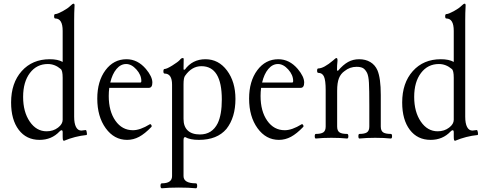

<svg xmlns="http://www.w3.org/2000/svg" viewBox="-20 -745 2613 1038"><path d="M326.2 16.1Q321.8 16.1 320.3 11.2Q318.8 6.3 318.8 -8.8V-29.8Q318.8 -41 313 -41Q308.6 -41 301.8 -34.2Q259.3 11.2 193.8 11.2Q122.6 11.2 81.3 -43.2Q40 -97.7 40 -190.9Q40 -296.4 97.4 -360.6Q154.8 -424.8 249 -424.8Q293 -424.8 318.8 -410.2V-578.1Q318.8 -645 278.8 -645Q272.5 -645 272.5 -657Q272.5 -668.9 278.8 -668.9Q290 -668.9 318.1 -684.1Q346.2 -699.2 359.9 -712.9Q372.1 -725.1 377.9 -725.1Q384.3 -725.1 382.8 -710.9Q380.9 -675.8 380.9 -636.2V-113.8Q380.9 -78.1 390.9 -58.6Q400.9 -39.1 419.9 -39.1Q426.3 -39.1 443.8 -42Q445.8 -42.5 447.8 -35.6Q449.7 -28.8 450 -22.7Q450.2 -16.6 448.2 -15.1Q385.3 -8.8 326.2 16.1ZM231.9 -35.2Q268.1 -35.2 293.9 -55.2Q318.8 -74.2 318.8 -97.2V-324.2Q318.8 -364.3 308.1 -372.1Q276.4 -398.9 238.8 -398.9Q178.2 -398.9 141.6 -350.3Q105 -301.8 105 -221.2Q105 -140.1 140.9 -87.6Q176.8 -35.2 231.9 -35.2Z M667 11.2Q597.2 11.2 551.5 -51.8Q505.9 -114.7 505.9 -211.9Q505.9 -305.7 550 -365.2Q594.2 -424.8 664.1 -424.8Q724.1 -424.8 769 -372.1Q803.7 -330.6 803.7 -298.8Q803.7 -270 784.2 -270H570.8Q567.9 -249 567.9 -226.1Q567.9 -143.6 604 -92.3Q640.1 -41 698.7 -41Q737.8 -41 790 -73.2Q792 -75.2 795.2 -72.5Q798.3 -69.8 799.6 -65.9Q800.8 -62 798.8 -59.1Q763.2 -22 732.2 -5.4Q701.2 11.2 667 11.2ZM662.1 -398.9Q632.3 -398.9 609.6 -371.8Q586.9 -344.7 576.2 -298.8H738.8Q744.1 -298.8 744.1 -307.1Q744.1 -339.8 717.5 -369.4Q690.9 -398.9 662.1 -398.9Z M855 272.9Q847.7 272.9 847.7 259.5Q847.7 246.1 855 246.1Q910.2 246.1 910.2 207V-287.1Q910.2 -347.2 870.1 -347.2Q863.3 -347.2 863.3 -359.6Q863.3 -372.1 870.1 -372.1Q881.3 -372.1 911.9 -391.1Q942.4 -410.2 952.1 -420.9Q960 -431.2 967.8 -431.2Q973.1 -431.2 973.1 -425.8Q972.2 -406.7 972.2 -369.1L979 -368.2Q1020 -424.8 1090.8 -424.8Q1161.6 -424.8 1207.3 -363.8Q1252.9 -302.7 1252.9 -210Q1252.9 -109.9 1204.1 -47.9Q1153.8 11.2 1055.2 11.2Q1007.3 11.2 981 -3.9Q972.2 -3.9 972.2 13.2V207Q972.2 246.1 1039.1 246.1Q1045.9 246.1 1045.9 259.5Q1045.9 272.9 1039.1 272.9Q1002 269 946.8 269Q893.1 269 855 272.9ZM1061 -18.1Q1127 -18.1 1157.2 -79.1Q1179.2 -125.5 1179.2 -207Q1179.2 -387.2 1068.8 -387.2Q1017.1 -387.2 981 -335.9Q972.2 -325.7 972.2 -289.1V-102.1Q972.2 -61 994.9 -39.6Q1017.6 -18.1 1061 -18.1Z M1487.8 11.2Q1418 11.2 1372.3 -51.8Q1326.7 -114.7 1326.7 -211.9Q1326.7 -305.7 1370.8 -365.2Q1415 -424.8 1484.9 -424.8Q1544.9 -424.8 1589.8 -372.1Q1624.5 -330.6 1624.5 -298.8Q1624.5 -270 1605 -270H1391.6Q1388.7 -249 1388.7 -226.1Q1388.7 -143.6 1424.8 -92.3Q1460.9 -41 1519.5 -41Q1558.6 -41 1610.8 -73.2Q1612.8 -75.2 1616 -72.5Q1619.1 -69.8 1620.4 -65.9Q1621.6 -62 1619.6 -59.1Q1584 -22 1553 -5.4Q1522 11.2 1487.8 11.2ZM1482.9 -398.9Q1453.1 -398.9 1430.4 -371.8Q1407.7 -344.7 1397 -298.8H1559.6Q1564.9 -298.8 1564.9 -307.1Q1564.9 -339.8 1538.3 -369.4Q1511.7 -398.9 1482.9 -398.9Z M1687.5 3.9Q1681.6 3.9 1681.6 -8.5Q1681.6 -21 1687.5 -21Q1715.3 -21 1728 -29.5Q1740.7 -38.1 1740.7 -61V-257.8Q1740.7 -310.1 1731.7 -330.6Q1722.7 -351.1 1700.7 -351.1Q1694.3 -351.1 1694.3 -363Q1694.3 -375 1700.7 -375Q1730 -375 1781.7 -418.9Q1793.9 -431.2 1799.3 -431.2Q1804.7 -431.2 1804.7 -417Q1801.8 -392.6 1801.8 -363.8L1807.6 -362.8Q1835 -395 1861.8 -409.9Q1888.7 -424.8 1921.4 -424.8Q1956.5 -424.8 1982.2 -409.4Q2007.8 -394 2020.5 -365.2Q2038.6 -322.3 2038.6 -231.9V-61Q2038.6 -38.1 2051.3 -29.5Q2064 -21 2092.8 -21Q2099.6 -21 2099.6 -8.5Q2099.6 3.9 2092.8 3.9Q2055.7 0 2008.3 0Q1961.9 0 1923.3 3.9Q1917.5 3.9 1917.5 -8.5Q1917.5 -21 1923.3 -21Q1951.2 -21 1963.9 -29.5Q1976.6 -38.1 1976.6 -61V-174.8Q1976.6 -260.7 1974.6 -297.1Q1972.7 -333.5 1964.4 -351.1Q1954.1 -370.6 1941.7 -377.2Q1929.2 -383.8 1907.7 -383.8Q1871.1 -383.8 1842.8 -360.8Q1822.3 -346.7 1812.5 -322.3Q1802.7 -297.9 1802.7 -253.9V-61Q1802.7 -38.1 1815.2 -29.5Q1827.6 -21 1856.4 -21Q1863.3 -21 1863.3 -8.5Q1863.3 3.9 1856.4 3.9Q1819.3 0 1771.5 0Q1724.6 0 1687.5 3.9Z M2440.4 16.1Q2436 16.1 2434.6 11.2Q2433.1 6.3 2433.1 -8.8V-29.8Q2433.1 -41 2427.2 -41Q2422.9 -41 2416 -34.2Q2373.5 11.2 2308.1 11.2Q2236.8 11.2 2195.6 -43.2Q2154.3 -97.7 2154.3 -190.9Q2154.3 -296.4 2211.7 -360.6Q2269 -424.8 2363.3 -424.8Q2407.2 -424.8 2433.1 -410.2V-578.1Q2433.1 -645 2393.1 -645Q2386.7 -645 2386.7 -657Q2386.7 -668.9 2393.1 -668.9Q2404.3 -668.9 2432.4 -684.1Q2460.4 -699.2 2474.1 -712.9Q2486.3 -725.1 2492.2 -725.1Q2498.5 -725.1 2497.1 -710.9Q2495.1 -675.8 2495.1 -636.2V-113.8Q2495.1 -78.1 2505.1 -58.6Q2515.1 -39.1 2534.2 -39.1Q2540.5 -39.1 2558.1 -42Q2560.1 -42.5 2562 -35.6Q2564 -28.8 2564.2 -22.7Q2564.5 -16.6 2562.5 -15.1Q2499.5 -8.8 2440.4 16.1ZM2346.2 -35.2Q2382.3 -35.2 2408.2 -55.2Q2433.1 -74.2 2433.1 -97.2V-324.2Q2433.1 -364.3 2422.4 -372.1Q2390.6 -398.9 2353 -398.9Q2292.5 -398.9 2255.9 -350.3Q2219.2 -301.8 2219.2 -221.2Q2219.2 -140.1 2255.1 -87.6Q2291 -35.2 2346.2 -35.2Z"/></svg>

Font: Junicode SmCond Light
Style: Regular
Weight: 300
Width: 4
Designer: Peter S. Baker
Version: Version 2.206